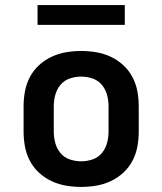

<svg xmlns="http://www.w3.org/2000/svg" viewBox="-20 -729 640 757"><path d="M300 8Q270 8 240.5 3Q211 -2 184 -14.5Q157 -27 134.5 -47.5Q112 -68 98 -94.5Q84 -121 78.5 -150.5Q73 -180 73 -210V-310Q73 -340 78.5 -369.5Q84 -399 98 -425.5Q112 -452 134.5 -472.5Q157 -493 184 -505.5Q211 -518 240.5 -523Q270 -528 300 -528Q330 -528 359.5 -523Q389 -518 416 -505.5Q443 -493 465.5 -472.5Q488 -452 502 -425.5Q516 -399 521.5 -369.5Q527 -340 527 -310V-210Q527 -180 521.5 -150.5Q516 -121 502 -94.5Q488 -68 465.5 -47.5Q443 -27 416 -14.5Q389 -2 359.5 3Q330 8 300 8ZM300 -93Q323 -93 345 -100.5Q367 -108 381.5 -125.5Q396 -143 402 -165Q408 -187 408 -210V-310Q408 -333 402 -355Q396 -377 381.5 -394.5Q367 -412 345 -419.5Q323 -427 300 -427Q277 -427 255 -419.5Q233 -412 218.5 -394.5Q204 -377 198 -355Q192 -333 192 -310V-210Q192 -187 198 -165Q204 -143 218.5 -125.5Q233 -108 255 -100.5Q277 -93 300 -93ZM128 -631V-709H472V-631Z"/></svg>

Font: Iosevka Fixed Extended
Style: Bold
Weight: 700
Width: 7
Monospace: yes
Designer: Belleve Invis
Foundry: Belleve Invis
Version: Version 24.1.1; ttfautohint (v1.8.4)